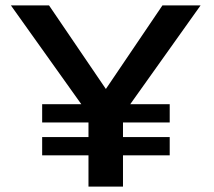

<svg xmlns="http://www.w3.org/2000/svg" viewBox="-20 -695 796 715"><path d="M137 -239H612V-307H137ZM137 -116.5H612V-184.5H137ZM309.5 0H438V-269L727 -675H585L374.5 -364H374L162.5 -675H20.5L309.5 -269.5Z"/></svg>

Font: Anybody SemiExpanded Medium
Style: Regular
Weight: 500
Width: 6
Version: Version 1.113;gftools[0.9.25]